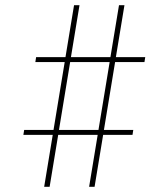

<svg xmlns="http://www.w3.org/2000/svg" viewBox="-20 -737 640 739"><path d="M171 -18H150L183 -218H70L73 -237H186L229 -498H116L119 -517H232L265 -717H286L253 -517H405L438 -717H459L426 -517H539L536 -498H423L380 -237H493L490 -218H377L344 -18H323L356 -218H204ZM359 -237 402 -498H250L207 -237Z"/></svg>

Font: Iosevka Thin Extended
Style: Italic
Weight: 100
Width: 7
Italic angle: -9°
Monospace: yes
Designer: Belleve Invis
Foundry: Belleve Invis
Version: Version 32.5.0; ttfautohint (v1.8.4)